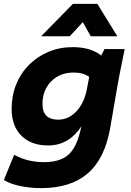

<svg xmlns="http://www.w3.org/2000/svg" viewBox="-32 -760 674 990"><path d="M180 210Q121 210 69 198.5Q17 187 -12 168L41 38Q109 76 195 76Q275 76 318 40Q361 4 381 -81L388 -109Q323 -10 216 -10Q129 -10 78.5 -60Q28 -110 28 -199Q28 -267 51.5 -325Q75 -383 118 -426Q161 -469 218.5 -493Q276 -517 344 -517Q434 -517 490 -474L507 -507H611Q604 -471 594 -423.5Q584 -376 575 -325L536 -99Q508 59 420 134.5Q332 210 180 210ZM268 -143Q323 -143 364 -188Q405 -233 418 -311L428 -363Q399 -386 347 -386Q277 -386 232 -340.5Q187 -295 187 -224Q187 -143 268 -143ZM573 -573H436L395 -646L328 -573H180L344 -740H470Z"/></svg>

Font: Livvic
Style: Bold Italic
Weight: 700
Italic angle: -10°
Designer: Jacques Le Bailly, Baron von Fonthausen
Version: Version 1.001; ttfautohint (v1.8.2)